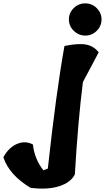

<svg xmlns="http://www.w3.org/2000/svg" viewBox="-207 -822 625 1144"><path d="M-11 39Q-1 127 52 193L78 182Q127 -268 177 -548Q259 -565 305.5 -556.5Q352 -548 381 -510L287 -333Q258 -105 239 217Q215 266 144 288Q73 310 -25 297Q-152 221 -187 115Q-154 55 -104.5 35Q-55 15 -11 39ZM398 -706Q398 -667 369.5 -638.5Q341 -610 301.5 -610Q262 -610 233 -638Q204 -666 203.5 -705.5Q203 -745 232 -773.5Q261 -802 301 -802Q341 -802 369.5 -773.5Q398 -745 398 -706Z"/></svg>

Font: Tillana
Style: Bold
Weight: 700
Designer: Lipi Raval (Devanagari, Latin), Jonny Pinhorn (Latin)
Foundry: Indian Type Foundry
Version: Version 2.002;PS 1.0;hotconv 1.0.79;makeotf.lib2.5.61930; tt